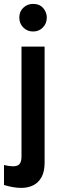

<svg xmlns="http://www.w3.org/2000/svg" viewBox="-42 -726 308 960"><path d="M64 213.5Q26 213.5 -22 199V99Q5 105.5 22 105.5Q46.5 105.5 56 93.8Q65.5 82 65.5 55.5V-493H181V87Q181 131.5 166 159.2Q151 187 124.8 200.2Q98.5 213.5 64 213.5ZM123.5 -568.5Q94 -568.5 74.2 -588.8Q54.5 -609 54.5 -638Q54.5 -668.5 74.8 -687.5Q95 -706.5 123.5 -706.5Q156 -706.5 174 -685.5Q192 -664.5 192 -638Q192 -609 172.5 -588.8Q153 -568.5 123.5 -568.5Z"/></svg>

Font: Acari Sans Neue
Style: Bold
Weight: 700
Designer: Alfredo Marco Pradil (font), Cristiano Sobral (main changes)
Foundry: Hanken Design Co. (font), Cristiano Sobral (main changes)
Version: Version 2.459;March 19, 2022;FontCreator 14.0.0.2808 64-bit;